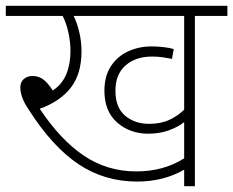

<svg xmlns="http://www.w3.org/2000/svg" viewBox="-20 -642 804 662"><path d="M652 -587V0H615V-57Q544 -16 453 -16Q340 -16 250.5 -76Q161 -136 81 -261Q63 -287 56.5 -306.5Q50 -326 50 -340Q50 -359 62 -369.5Q74 -380 92 -380Q114 -380 130 -367.5Q146 -355 162 -330Q194 -351 208.5 -386Q223 -421 223 -466Q223 -496 216 -529Q209 -562 196 -587H0V-622H764V-587ZM494 -215Q535 -215 564.5 -229Q594 -243 615 -264V-587H234Q245 -565 253 -532.5Q261 -500 261 -465Q261 -387 224 -339.5Q187 -292 117 -267Q189 -159 269.5 -105Q350 -51 450 -51Q544 -51 615 -96V-221Q594 -204 562 -192.5Q530 -181 491 -181Q428 -181 384 -219.5Q340 -258 340 -329Q340 -380 362.5 -414Q385 -448 422 -465Q459 -482 503 -482Q523 -482 544 -479.5Q565 -477 579 -473L573 -439Q558 -442 541.5 -444.5Q525 -447 504 -447Q448 -447 413 -416.5Q378 -386 378 -329Q378 -271 411.5 -243Q445 -215 494 -215Z"/></svg>

Font: Noto Sans Devanagari ExtraLight
Style: Regular
Weight: 200
Designer: Jelle Bosma - Monotype Design Team
Foundry: Monotype Imaging Inc.
Version: Version 2.004; ttfautohint (v1.8.4.7-5d5b)